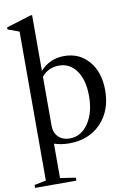

<svg xmlns="http://www.w3.org/2000/svg" viewBox="-112 -897 828 1215"><g transform="rotate(-10 301.5 -290.0)"><path d="M283 -20Q356 -20 402.5 -88Q449 -156 449 -263Q449 -366 407 -426Q365 -486 294 -486Q226 -486 183 -434V-118Q183 -74 210.5 -47Q238 -20 283 -20ZM274 10Q223 10 178 -5V216L277 231V250H12V231L87 216V-741L14 -768V-781L173 -830H183V-472Q245 -540 337 -540Q435 -540 495.5 -469Q556 -398 556 -282Q556 -151 478.5 -70.5Q401 10 274 10Z"/></g></svg>

Font: Libre Caslon Text
Style: Regular
Weight: 400
Designer: Pablo Impallari, Rodrigo Fuenzalida
Foundry: Pablo Impallari, Rodrigo Fuenzalida
Version: Version 1.002